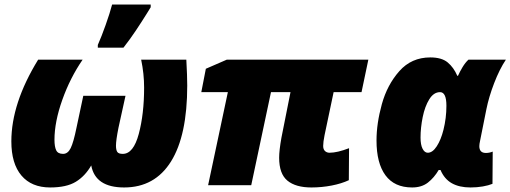

<svg xmlns="http://www.w3.org/2000/svg" viewBox="-20 -816 2249 846"><path d="M30 -193Q30 -361 148 -553H344Q289 -473 254.5 -376Q220 -279 220 -200Q220 -170 227.5 -154Q235 -138 258 -138Q279 -138 291.5 -163.5Q304 -189 317 -253L347 -394H533L502 -253Q491 -198 491 -174Q491 -156 496.5 -147Q502 -138 521 -138Q568 -138 591.5 -226Q615 -314 615 -430Q615 -491 602 -553H801Q805 -481 805 -439Q805 -219 733.5 -104.5Q662 10 527 10Q400 10 382 -87Q355 -40 314 -15Q273 10 201 10Q119 10 74.5 -42.5Q30 -95 30 -193ZM411 -618Q427 -654 445.5 -706Q464 -758 474 -796H644V-784L628 -758Q605 -721 579 -682Q553 -643 524 -606H411Z M1210 -121Q1210 -153 1220 -209L1260 -410H1174L1087 0H897L984 -410H867L887 -513L979 -553H1603L1573 -410H1450L1410 -220Q1404 -190 1404 -173Q1404 -158 1412 -150.5Q1420 -143 1432 -143Q1466 -143 1518 -163L1517 -22Q1485 -7 1441.5 1.5Q1398 10 1352 10Q1283 10 1246.5 -20Q1210 -50 1210 -121Z M1639 -197Q1639 -272 1662.5 -357Q1686 -442 1739.5 -502.5Q1793 -563 1876 -563Q1926 -563 1952.5 -541Q1979 -519 1995 -482H1998Q2006 -500 2018 -520Q2030 -540 2044 -553H2209Q2181 -511 2157.5 -450Q2134 -389 2123 -334L2100 -219Q2099 -212 2095.5 -196.5Q2092 -181 2092 -172Q2092 -142 2121 -142Q2136 -142 2151 -148L2150 -6Q2133 1 2107.5 5.5Q2082 10 2053 10Q2004 10 1971 -8.5Q1938 -27 1921 -67H1913Q1893 -33 1865.5 -11.5Q1838 10 1796 10Q1718 10 1678.5 -43.5Q1639 -97 1639 -197ZM1934 -244Q1947 -296 1947 -350Q1947 -410 1919 -410Q1891 -410 1871.5 -378.5Q1852 -347 1842.5 -300Q1833 -253 1833 -210Q1833 -178 1842 -160.5Q1851 -143 1865 -143Q1886 -143 1904.5 -171.5Q1923 -200 1934 -244Z"/></svg>

Font: Noto Sans Display Black
Style: Italic
Weight: 900
Italic angle: -12°
Designer: Monotype Design team
Foundry: Monotype Imaging Inc.
Version: Version 1.000